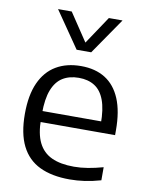

<svg xmlns="http://www.w3.org/2000/svg" viewBox="-90 -873 730 947"><g transform="rotate(10 275.0 -399.0)"><path d="M324.5 9.5Q235 9.5 174.2 -19.8Q113.5 -49 82.5 -111Q51.5 -173 51.5 -271Q51.5 -364.5 79.5 -426.8Q107.5 -489 159.8 -520Q212 -551 284.5 -551Q356 -551 405.8 -519.8Q455.5 -488.5 481.8 -426Q508 -363.5 508 -269V-244.5H90.5V-299.5H449.5L429 -287.5Q429 -360.5 412.2 -405.5Q395.5 -450.5 363 -471.2Q330.5 -492 283.5 -492Q236.5 -492 203.2 -471.5Q170 -451 152.2 -406Q134.5 -361 134.5 -287.5V-260Q134.5 -186.5 156.5 -141.8Q178.5 -97 222.8 -76.5Q267 -56 334.5 -56Q368.5 -56 404.5 -62Q440.5 -68 480 -79V-13.5Q438 -1.5 400 4Q362 9.5 324.5 9.5ZM248 -626.5 123 -808H191.5L294 -654.5H275L377.5 -808H446L321 -626.5Z"/></g></svg>

Font: Encode Sans SemiExpanded
Style: Regular
Weight: 400
Width: 6
Designer: Multiple Designers
Foundry: Impallari Type
Version: Version 3.002